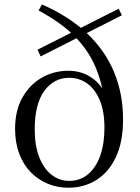

<svg xmlns="http://www.w3.org/2000/svg" viewBox="-20 -837 634 871"><path d="M289.2 14.6Q240.6 14.6 196.9 -3.4Q153.3 -21.4 119.8 -55.4Q86.3 -89.4 67.4 -139.5Q48.4 -189.5 48.4 -252.6Q48.4 -335.7 81.7 -394.5Q114.9 -453.4 169.7 -484.7Q224.5 -516 289.8 -516Q354.7 -516 402.9 -479.4Q451.1 -442.8 473.9 -374.3L455.2 -368.4Q444.2 -461 411.9 -535.9Q379.6 -610.9 317.9 -673.1Q256.3 -735.3 155.1 -789.4L170.5 -816.7Q290 -764.6 372.2 -688.1Q454.4 -611.6 496.3 -512.7Q538.2 -413.9 538.2 -294.6Q538.2 -194.1 506.1 -125.1Q474 -56.2 417.8 -20.8Q361.6 14.6 289.2 14.6ZM294.3 -16.4Q343.6 -16.4 379.6 -46.6Q415.5 -76.8 434.7 -130.9Q453.8 -185.1 453.8 -256.6Q453.8 -333 432.3 -383.3Q410.8 -433.5 374.8 -458.8Q338.9 -484.1 294.3 -484.1Q224.6 -484.1 181 -424.6Q137.5 -365.1 137.5 -249.8Q137.5 -177.3 157.6 -125.1Q177.7 -72.8 213.3 -44.6Q248.8 -16.4 294.3 -16.4ZM164.4 -581.1 150.3 -611.6 518.6 -797.4 532.7 -767.6Z"/></svg>

Font: Noto Serif JP
Style: Regular
Weight: 200
Designer: Ryoko NISHIZUKA 西塚涼子 (kana & ideographs); Frank Grießhammer (Latin, Greek & Cyrillic); Wenlong ZHANG 张文龙 (bopomofo); San
Foundry: Adobe
Version: Version 2.001;hotconv 1.1.0;makeotfexe 2.6.0